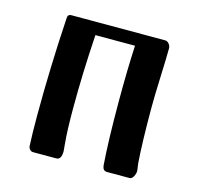

<svg xmlns="http://www.w3.org/2000/svg" viewBox="-73 -514 607 590"><g transform="rotate(15 230.5 -218.5)"><path d="M404 -26Q404 -18 399 -9Q394 0 387 0H315Q302 0 300 -16Q294 -95 294 -222Q294 -321 298 -397H172Q164 -274 164 -162Q164 -91 168 -50Q170 -32 170 -27Q170 0 154 0H80Q74 0 69.5 -5Q65 -10 65 -16Q63 -53 63 -109Q63 -262 73 -424Q73 -437 85 -437H384Q390 -437 395.5 -430.5Q401 -424 401 -416Q401 -390 398.5 -326Q396 -262 396 -228Q396 -116 401 -50Q401 -47 402.5 -39Q404 -31 404 -26Z"/></g></svg>

Font: Triodion Unicode
Style: Normal
Weight: 400
Version: Version 1.1